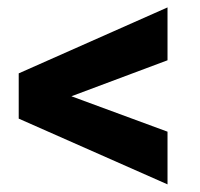

<svg xmlns="http://www.w3.org/2000/svg" viewBox="-20 -559 537 516"><path d="M430.2 -539.1V-397L171.9 -300.3L430.2 -205.1V-63.5L30.3 -240.2V-361.8Z"/></svg>

Font: Robert Sans Black
Style: Regular
Weight: 900
Designer: Christian Robertson (extended by Adam Twardoch)
Foundry: Google
Version: Version 12.135;April 2, 2019;FontCreator 11.5.0.2425 64-bit;